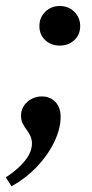

<svg xmlns="http://www.w3.org/2000/svg" viewBox="-50 -453 312 653"><path d="M-10.7 180.7 -30.3 150.4Q12.7 122.1 35.6 92.8Q58.6 63.5 58.6 35.2Q58.6 20.5 53.2 9.3Q47.9 -2 40.5 -11.7Q33.2 -21.5 27.3 -32.7Q21.5 -43.9 21.5 -59.6Q21.5 -86.9 42.5 -106Q63.5 -125 92.8 -125Q120.1 -125 138.2 -106.4Q156.2 -87.9 156.2 -55.7Q156.2 -15.6 134.8 29.3Q113.3 74.2 75.7 113.8Q38.1 153.3 -10.7 180.7ZM153.3 -297.9Q124 -297.9 104 -316.4Q84 -335 84 -364.3Q84 -393.6 104 -413.1Q124 -432.6 153.3 -432.6Q182.6 -432.6 202.6 -413.1Q222.7 -393.6 222.7 -364.3Q222.7 -335 202.6 -316.4Q182.6 -297.9 153.3 -297.9Z"/></svg>

Font: Crimson Pro ExtraLight Medium
Style: Italic
Weight: 500
Italic angle: -12°
Version: Version 1.002